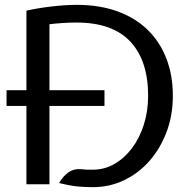

<svg xmlns="http://www.w3.org/2000/svg" viewBox="-20 -760 753 792"><path d="M7 -388H89V-716Q137 -727 194.5 -733.5Q252 -740 296 -740Q391 -740 465 -713Q539 -686 589.5 -636.5Q640 -587 666.5 -518Q693 -449 693 -365Q693 -283 666.5 -214Q640 -145 595 -94.5Q550 -44 490.5 -16Q431 12 364 12Q330 12 299 9Q268 6 224 -5Q238 -31 261 -48Q284 -65 318 -62Q334 -60 342.5 -60Q351 -60 363 -60Q411 -60 452.5 -84Q494 -108 525 -149.5Q556 -191 573.5 -246.5Q591 -302 591 -365Q591 -510 517.5 -588.5Q444 -667 296 -667Q266 -667 237 -665Q208 -663 184 -660V-388H411V-323H184V0H89V-323H7Z"/></svg>

Font: Expletus Sans
Style: Regular
Weight: 400
Designer: Jasper de Waard
Foundry: Designtown
Version: Version 7.028